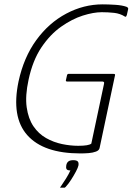

<svg xmlns="http://www.w3.org/2000/svg" viewBox="-20 -698 608 881"><path d="M437 -19Q435 -8 420.5 -2.5Q406 3 387 4.5Q368 6 349 6Q180 6 105.5 -77.5Q31 -161 65 -324Q89 -435 146.5 -514Q204 -593 284 -635.5Q364 -678 451 -678Q476 -678 508 -676Q540 -674 560 -667Q565 -665 567 -662Q569 -659 568 -656L562 -629Q560 -624 558.5 -622Q557 -620 553 -622Q531 -636 503.5 -639Q476 -642 447 -642Q409 -642 360 -626.5Q311 -611 260.5 -575.5Q210 -540 170 -480.5Q130 -421 111 -332Q95 -258 102.5 -205.5Q110 -153 133.5 -118.5Q157 -84 191.5 -64.5Q226 -45 264.5 -37Q303 -29 339 -29Q387 -29 399 -39L457 -312Q459 -319 456.5 -321.5Q454 -324 449 -324H286Q285 -324 283.5 -325.5Q282 -327 282 -328L288 -355Q289 -356 290.5 -357.5Q292 -359 294 -359H500Q506 -359 507.5 -357Q509 -355 507 -349ZM340 61Q338 71 328.5 89Q319 107 306.5 126.5Q294 146 281 160Q278 163 277 163Q275 163 268 163Q261 163 256 163Q256 162 256 161.5Q256 161 260 156Q270 142 283 121Q296 100 303 84Q289 84 285.5 78Q282 72 284 61Q286 49 293.5 43Q301 37 316 37Q331 37 336.5 42.5Q342 48 340 61Z"/></svg>

Font: Glory Thin ExtraLight
Style: Italic
Weight: 250
Italic angle: -12°
Version: Version 1.011